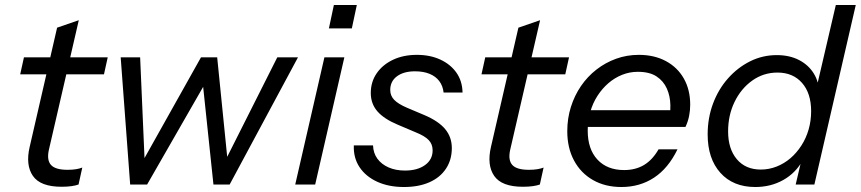

<svg xmlns="http://www.w3.org/2000/svg" viewBox="-20 -740 3452 770"><path d="M227 9Q142 9 112 -34.5Q82 -78 99 -151L209 -629L296 -659L176 -139Q167 -98 184.5 -78.5Q202 -59 251 -59Q271 -59 285.5 -61.5Q300 -64 310 -68L295 0Q284 4 267 6.5Q250 9 227 9ZM61 -442 76 -510H412L397 -442Z M502 0 464 -510H542L561 -73H541L786 -510H851L895 -73H872L1092 -510H1175L901 0H836L791 -427H815L570 0Z M1164 0 1281 -510H1361L1244 0ZM1299 -626 1319 -720H1411L1391 -626Z M1600 10Q1539 10 1493 -11Q1447 -32 1422 -69.5Q1397 -107 1399 -157H1476Q1477 -126 1493.5 -103.5Q1510 -81 1538.5 -68.5Q1567 -56 1604 -56Q1654 -56 1684.5 -78Q1715 -100 1715 -137Q1715 -162 1699 -178.5Q1683 -195 1648 -209L1575 -240Q1520 -263 1493.5 -293.5Q1467 -324 1467 -367Q1467 -412 1491 -446.5Q1515 -481 1556.5 -500.5Q1598 -520 1652 -520Q1705 -520 1746 -501Q1787 -482 1810.5 -448.5Q1834 -415 1835 -369H1759Q1756 -396 1741.5 -415Q1727 -434 1702.5 -444Q1678 -454 1644 -454Q1599 -454 1572 -434Q1545 -414 1545 -379Q1545 -356 1561 -339.5Q1577 -323 1612 -308L1683 -278Q1739 -254 1765.5 -222Q1792 -190 1792 -146Q1792 -99 1768.5 -63.5Q1745 -28 1702 -9Q1659 10 1600 10Z M2077 9Q1992 9 1962 -34.5Q1932 -78 1949 -151L2059 -629L2146 -659L2026 -139Q2017 -98 2034.5 -78.5Q2052 -59 2101 -59Q2121 -59 2135.5 -61.5Q2150 -64 2160 -68L2145 0Q2134 4 2117 6.5Q2100 9 2077 9ZM1911 -442 1926 -510H2262L2247 -442Z M2472 10Q2407 10 2358 -18Q2309 -46 2282 -96.5Q2255 -147 2255 -214Q2255 -265 2269.5 -311Q2284 -357 2310 -395Q2336 -433 2372 -461Q2408 -489 2451 -504.5Q2494 -520 2542 -520Q2604 -520 2650.5 -495Q2697 -470 2722.5 -425Q2748 -380 2748 -320Q2748 -297 2743.5 -274.5Q2739 -252 2729 -231H2316L2331 -298H2694L2660 -244Q2669 -281 2668.5 -317.5Q2668 -354 2654.5 -384.5Q2641 -415 2613 -433.5Q2585 -452 2538 -452Q2505 -452 2475 -440Q2445 -428 2420 -406.5Q2395 -385 2376 -355.5Q2357 -326 2347 -290.5Q2337 -255 2337 -216Q2337 -142 2376 -100Q2415 -58 2483 -58Q2529 -58 2563 -78.5Q2597 -99 2621 -141H2697Q2660 -65 2603 -27.5Q2546 10 2472 10Z M3171 0 3195 -102 3200 -98Q3171 -46 3121 -18Q3071 10 3009 10Q2920 10 2869 -47Q2818 -104 2818 -201Q2818 -267 2839.5 -324.5Q2861 -382 2899.5 -425.5Q2938 -469 2988 -494Q3038 -519 3095 -519Q3146 -519 3184 -499.5Q3222 -480 3243.5 -445.5Q3265 -411 3265 -365L3249 -364L3332 -720H3412L3246 0ZM3031 -60Q3064 -60 3094.5 -72Q3125 -84 3150 -105.5Q3175 -127 3194 -156.5Q3213 -186 3223 -221Q3233 -256 3233 -294Q3233 -366 3196.5 -407.5Q3160 -449 3098 -449Q3042 -449 2997 -417Q2952 -385 2926 -331.5Q2900 -278 2900 -213Q2900 -143 2935 -101.5Q2970 -60 3031 -60Z"/></svg>

Font: Instrument Sans
Style: Italic
Weight: 400
Italic angle: -13°
Designer: Rodrigo Fuenzalida
Foundry: fragTYPE
Version: Version 1.000;gftools[0.9.28]